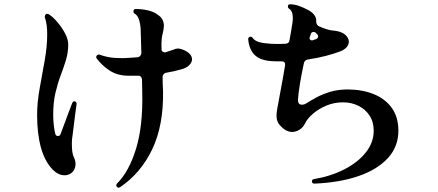

<svg xmlns="http://www.w3.org/2000/svg" viewBox="-20 -819 2040 895"><path d="M539 54Q535 56 533 56Q529 56 525 52Q522 49 522 45Q522 40 525 37Q581 -18 614 -125Q647 -232 643 -392L642 -449Q641 -457 636 -462Q631 -467 623 -466H575Q527 -467 492 -489.5Q457 -512 431 -546Q426 -553 431 -560Q438 -567 445 -564Q463 -557 487 -552.5Q511 -548 549 -548Q566 -548 584 -549.5Q602 -551 621 -552Q629 -553 634 -559Q639 -565 639 -572L636 -671Q636 -700 629 -724Q622 -748 608 -755Q602 -758 602 -766Q602 -777 613 -777Q641 -777 668.5 -771Q696 -765 716 -750Q732 -739 738 -726Q744 -713 744 -698Q744 -691 742.5 -682.5Q741 -674 739 -665Q731 -641 733 -589Q733 -582 738.5 -578Q744 -574 751 -575L787 -587Q801 -593 809 -593Q819 -593 834 -587Q875 -570 875 -542Q875 -529 863 -516Q851 -503 826 -496Q809 -491 791 -487Q773 -483 755 -480Q748 -479 743 -473.5Q738 -468 738 -460Q738 -444 738.5 -428Q739 -412 740 -395Q743 -235 689.5 -123Q636 -11 539 54ZM306 -8Q294 -2 281 -2Q252 -2 226 -28Q189 -66 171 -130.5Q153 -195 153 -283Q153 -342 165 -407.5Q177 -473 188.5 -538Q200 -603 200 -659Q200 -681 197.5 -701Q195 -721 189 -738V-742Q189 -748 193 -752Q201 -757 208 -752Q226 -741 247 -716.5Q268 -692 283 -664Q298 -636 298 -612Q298 -574 287.5 -539.5Q277 -505 263 -468Q249 -431 238.5 -386.5Q228 -342 228 -283Q228 -259 231 -233.5Q234 -208 238 -194Q241 -185 250 -185Q259 -185 262 -193Q278 -235 292.5 -275Q307 -315 317 -340Q321 -347 326 -347Q331 -347 334.5 -343Q338 -339 337 -334Q334 -313 330 -282.5Q326 -252 322.5 -222Q319 -192 316 -171Q315 -164 315 -157.5Q315 -151 315 -144Q315 -128 317 -112Q319 -96 326 -82Q332 -70 332 -54Q332 -41 326 -28.5Q320 -16 306 -8Z M1445 37Q1436 37 1434 28V26Q1434 18 1443 16Q1521 3 1584 -29Q1647 -61 1684.5 -107.5Q1722 -154 1722 -210Q1722 -251 1702.5 -280.5Q1683 -310 1650.5 -326Q1618 -342 1579 -342Q1538 -342 1502 -327Q1466 -312 1439.5 -289.5Q1413 -267 1401 -242Q1392 -224 1375.5 -214Q1359 -204 1342 -204Q1324 -204 1307 -215Q1288 -229 1278.5 -243.5Q1269 -258 1269 -280Q1269 -294 1272 -310Q1278 -345 1288.5 -399.5Q1299 -454 1309 -515V-518Q1309 -533 1294 -533Q1282 -533 1270 -533Q1258 -533 1247 -534Q1195 -537 1168.5 -561.5Q1142 -586 1137 -635V-637Q1137 -644 1144 -647Q1145 -648 1148 -648Q1154 -648 1157 -643Q1168 -628 1189 -622.5Q1210 -617 1242 -615Q1250 -615 1258.5 -614.5Q1267 -614 1275 -614Q1283 -614 1292 -614.5Q1301 -615 1309 -615Q1328 -615 1330 -634Q1334 -654 1337 -673.5Q1340 -693 1343 -711Q1344 -718 1344.5 -724Q1345 -730 1345 -735Q1345 -768 1327 -779Q1322 -782 1322 -789Q1322 -799 1332 -799Q1352 -799 1373.5 -791.5Q1395 -784 1419 -771Q1456 -750 1454 -719Q1454 -701 1470 -695Q1486 -688 1502 -683Q1518 -678 1529 -677Q1569 -674 1587.5 -658.5Q1606 -643 1606 -625Q1606 -612 1597 -600.5Q1588 -589 1570 -581Q1536 -568 1497 -558Q1458 -548 1417 -542Q1399 -540 1396 -522Q1386 -476 1378.5 -430.5Q1371 -385 1369 -356Q1368 -331 1387 -331Q1399 -331 1409 -338Q1428 -350 1455.5 -365Q1483 -380 1519.5 -391Q1556 -402 1601 -402Q1668 -402 1721.5 -380.5Q1775 -359 1806 -316.5Q1837 -274 1837 -209Q1837 -136 1788.5 -82.5Q1740 -29 1652 1.5Q1564 32 1445 37ZM1437 -631Q1441 -633 1444.5 -634Q1448 -635 1452 -636Q1463 -641 1463 -649Q1463 -656 1456 -662L1451 -667Q1447 -670 1442 -670Q1432 -670 1429 -661Q1428 -657 1426.5 -653Q1425 -649 1423 -644V-641Q1423 -636 1427 -633Q1431 -630 1437 -631Z"/></svg>

Font: Zen Antique Soft
Style: Regular
Weight: 400
Designer: Yoshimichi Ohira
Foundry: Positype
Version: Version 1.001